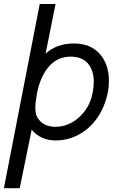

<svg xmlns="http://www.w3.org/2000/svg" viewBox="-45 -708 622 985"><path d="M117.5 -42.5 56.2 257.5H-25L158.8 -687.5H240L188.8 -432.5Q246.2 -485 333.8 -485Q418.8 -485 466.2 -431.9Q513.8 -378.8 513.8 -293.8Q513.8 -263.8 508.8 -237.5Q493.8 -160 453.8 -103.1Q413.8 -46.2 358.1 -16.9Q302.5 12.5 241.2 12.5Q163.8 12.5 117.5 -42.5ZM430 -231.2Q436.2 -265 436.2 -287.5Q436.2 -345 407.5 -380.6Q378.8 -416.2 318.8 -417.5Q248.8 -417.5 205 -365.6Q161.2 -313.8 145 -230Q136.2 -180 136.2 -156.2Q136.2 -132.5 142.5 -113.8Q170 -57.5 238.8 -57.5Q307.5 -57.5 361.9 -107.5Q416.2 -157.5 430 -231.2Z"/></svg>

Font: Cambay
Style: Italic
Weight: 400
Italic angle: -11°
Designer: Pooja Saxena
Foundry: Pooja Saxena
Version: Version 1.019;PS 001.019;hotconv 1.0.70;makeotf.lib2.5.58329